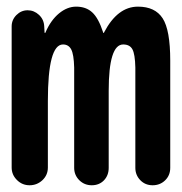

<svg xmlns="http://www.w3.org/2000/svg" viewBox="-20 -550 540 570"><path d="M14.6 -52.7V-471.7Q14.6 -491.2 28.8 -505.4Q43 -519.5 62 -519.5Q81.1 -519.5 95.7 -505.9Q110.4 -492.2 111.3 -471.7L112.3 -454.1Q112.3 -452.1 113.3 -452.1Q115.2 -452.1 115.2 -454.1Q130.9 -490.2 155.3 -510.3Q179.7 -530.3 206.1 -530.3Q235.4 -530.3 253.9 -513.2Q272.5 -496.1 286.1 -454.1Q286.1 -452.1 288.1 -452.1Q289.1 -452.1 289.1 -454.1Q329.1 -530.3 389.6 -530.3Q440.4 -530.3 462.9 -495.6Q485.4 -460.9 485.4 -370.1V-51.8Q485.4 -29.3 470.2 -14.6Q455.1 0 433.1 0Q411.1 0 396.5 -15.1Q381.8 -30.3 381.8 -51.8V-349.6Q380.9 -389.6 373 -403.8Q365.2 -418 345.7 -418Q302.7 -418 302.7 -280.3V-51.8Q302.7 -29.3 288.6 -14.6Q274.4 0 252.4 0Q230.5 0 215.3 -15.1Q200.2 -30.3 200.2 -51.8V-349.6Q199.2 -388.7 191.4 -403.3Q183.6 -418 167 -418Q122.1 -418 122.1 -250V-52.7Q122.1 -30.3 106 -15.1Q89.8 0 67.9 0Q45.9 0 30.3 -15.6Q14.6 -31.2 14.6 -52.7Z"/></svg>

Font: Rounded-X Mgen+ 1m medium
Style: Regular
Weight: 500
Designer: [Source Han Sans]
Ryoko NISHIZUKA  (kana & ideographs); Paul D. Hunt (Latin, Greek & Cyrillic); Wenlong ZHANG  (bopomofo
Version: Version 1.059.20150602